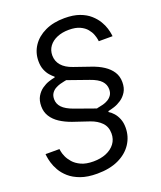

<svg xmlns="http://www.w3.org/2000/svg" viewBox="-186 -901 1044 1245"><g transform="rotate(-20 336.5 -278.5)"><path d="M267 232Q200 232 153.5 215Q107 198 77 171.5Q47 145 30 115Q13 85 5.5 58.5Q-2 32 -4 15Q-6 -2 -6 -2H90Q90 -2 92.5 13.5Q95 29 104.5 51Q114 73 133.5 95.5Q153 118 186.5 133.5Q220 149 271 149Q321 149 359.5 133Q398 117 420 87.5Q442 58 442 18Q442 -28 414 -57Q386 -86 340 -102L227 -140Q182 -156 147.5 -178.5Q113 -201 93.5 -232Q74 -263 74 -302Q74 -343 90 -370Q106 -397 129.5 -413.5Q153 -430 177.5 -438Q202 -446 220 -449L221 -454Q208 -464 193 -481Q178 -498 167.5 -523.5Q157 -549 157 -584Q157 -642 188 -688.5Q219 -735 276 -762Q333 -789 410 -789Q471 -789 513.5 -773.5Q556 -758 584 -733Q612 -708 628.5 -680.5Q645 -653 652.5 -628Q660 -603 662 -587.5Q664 -572 664 -572H569Q569 -572 567 -585.5Q565 -599 557.5 -619.5Q550 -640 533 -660.5Q516 -681 486.5 -694.5Q457 -708 411 -708Q365 -708 329.5 -693Q294 -678 274 -651Q254 -624 254 -588Q254 -548 279.5 -518.5Q305 -489 355 -472L465 -434Q513 -418 548 -395Q583 -372 602.5 -341.5Q622 -311 622 -271Q622 -231 605.5 -204Q589 -177 564.5 -160.5Q540 -144 515 -136Q490 -128 473 -125L471 -119Q488 -109 504 -91Q520 -73 530.5 -47Q541 -21 541 13Q541 75 508 125Q475 175 414 203.5Q353 232 267 232ZM266 -217 409 -166Q412 -168 424.5 -170Q437 -172 454 -176.5Q471 -181 487.5 -190.5Q504 -200 515 -216Q526 -232 526 -257Q526 -289 503.5 -313.5Q481 -338 429 -356L284 -407Q281 -406 268.5 -404Q256 -402 239 -397Q222 -392 206 -383Q190 -374 179 -358Q168 -342 168 -317Q168 -285 191 -260.5Q214 -236 266 -217Z"/></g></svg>

Font: Be Vietnam Pro Variable Thin
Style: Italic
Weight: 100
Italic angle: -12°
Designer: Lam Bao, Tony Le, Vietanh Nguyen
Foundry: Yellow Type Foundry
Version: Version 1.002